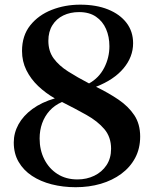

<svg xmlns="http://www.w3.org/2000/svg" viewBox="-20 -772 643 802"><path d="M296 10Q243 10 196 -2Q149 -14 113.5 -37.5Q78 -61 57.8 -95.8Q37.5 -130.5 37.5 -177Q37.5 -216.5 57.2 -252.5Q77 -288.5 115.5 -316.8Q154 -345 209 -361Q170.5 -383 139.5 -412.5Q108.5 -442 90.2 -478.8Q72 -515.5 72 -559Q72 -623 106.2 -666Q140.5 -709 196 -730.8Q251.5 -752.5 315 -752.5Q382 -752.5 431.5 -732.5Q481 -712.5 508.5 -676.5Q536 -640.5 536 -591.5Q536 -534.5 496.2 -486.8Q456.5 -439 381 -409.5Q433.5 -384 475 -355.8Q516.5 -327.5 541 -290.8Q565.5 -254 565.5 -201.5Q565.5 -151.5 544.5 -112.2Q523.5 -73 486.5 -45.8Q449.5 -18.5 400.8 -4.2Q352 10 296 10ZM303.5 -22.5Q342 -22.5 374 -38Q406 -53.5 425 -82.2Q444 -111 444 -150.5Q444 -199.5 415.8 -232.8Q387.5 -266 341 -292Q294.5 -318 239 -346Q208 -332.5 187.2 -309.5Q166.5 -286.5 156 -257Q145.5 -227.5 145.5 -193.5Q145.5 -145.5 165 -106.8Q184.5 -68 220 -45.2Q255.5 -22.5 303.5 -22.5ZM352 -423.5Q393.5 -446.5 415.2 -488.8Q437 -531 437 -579Q437 -618.5 423 -650.8Q409 -683 381 -702.2Q353 -721.5 310.5 -721.5Q273.5 -721.5 244.5 -707.5Q215.5 -693.5 198.8 -666.5Q182 -639.5 182 -601.5Q182 -558.5 204 -528.2Q226 -498 264.5 -473.5Q303 -449 352 -423.5Z"/></svg>

Font: Merriweather 120pt SemiBold
Style: Regular
Weight: 600
Version: Version 2.100